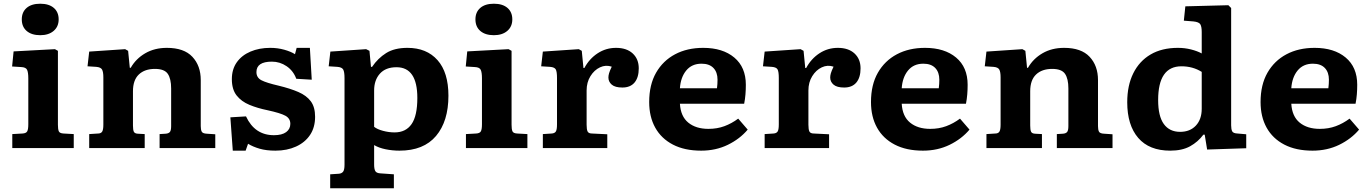

<svg xmlns="http://www.w3.org/2000/svg" viewBox="-20 -795 7361 1031"><path d="M196 -606Q150 -606 123.5 -628.5Q97 -651 97 -691Q97 -730 123 -752.5Q149 -775 196 -775Q243 -775 269 -752.5Q295 -730 295 -691Q295 -652 268 -629Q241 -606 196 -606ZM46 0V-75L100 -78Q120 -79 126 -89.5Q132 -100 132 -128V-374Q132 -406 125.5 -420Q119 -434 93 -435L45 -438L53 -519L275 -531L291 -522V-125Q291 -102 295.5 -90.5Q300 -79 322 -78L376 -75V0Z M459 0V-75L506 -78Q522 -78 528.5 -88Q535 -98 535 -126V-379Q535 -409 528 -421.5Q521 -434 497 -436L450 -439L459 -518L652 -531L668 -522L677 -431H682Q710 -480 760 -509Q810 -538 876 -538Q968 -538 1013 -490Q1058 -442 1058 -365V-118Q1058 -99 1063 -88.5Q1068 -78 1091 -77L1136 -74V0H837V-75L869 -77Q885 -78 892 -86Q899 -94 899 -118V-320Q899 -372 881 -398.5Q863 -425 812 -425Q757 -425 725.5 -395Q694 -365 694 -305V-121Q694 -98 698.5 -88Q703 -78 720 -77L757 -75V0Z M1230 14 1217 -165 1301 -170Q1348 -69 1451 -69Q1494 -69 1516.5 -85.5Q1539 -102 1539 -130Q1539 -159 1512.5 -173.5Q1486 -188 1417 -203Q1363 -214 1319.5 -232Q1276 -250 1250.5 -282.5Q1225 -315 1225 -370Q1225 -423 1251.5 -460.5Q1278 -498 1325 -518Q1372 -538 1431 -538Q1471 -538 1506.5 -528Q1542 -518 1564 -504L1573 -538H1644L1654 -367L1571 -372Q1555 -415 1519 -439.5Q1483 -464 1440 -464Q1357 -464 1357 -408Q1357 -378 1384 -364Q1411 -350 1476 -335Q1538 -320 1582 -301Q1626 -282 1649 -251Q1672 -220 1672 -168Q1672 -111 1645 -70.5Q1618 -30 1569.5 -8Q1521 14 1459 14Q1410 14 1374 3.5Q1338 -7 1312 -23L1299 14Z M1753 216V141L1799 138Q1814 137 1822 127.5Q1830 118 1830 89V-375Q1830 -409 1823 -421.5Q1816 -434 1792 -436L1745 -439L1754 -518L1946 -531L1964 -522L1972 -436H1978Q2009 -482 2053.5 -510Q2098 -538 2168 -538Q2271 -538 2329.5 -472Q2388 -406 2388 -281Q2388 -144 2321.5 -65Q2255 14 2125 14Q2087 14 2050.5 6.5Q2014 -1 1989 -16V89Q1989 113 1995.5 124Q2002 135 2024 136L2095 141V216ZM2099 -84Q2159 -84 2190 -128.5Q2221 -173 2221 -269Q2221 -434 2109 -434Q2051 -434 2020 -399.5Q1989 -365 1989 -309V-114Q2005 -101 2036.5 -92.5Q2068 -84 2099 -84Z M2632 -606Q2586 -606 2559.5 -628.5Q2533 -651 2533 -691Q2533 -730 2559 -752.5Q2585 -775 2632 -775Q2679 -775 2705 -752.5Q2731 -730 2731 -691Q2731 -652 2704 -629Q2677 -606 2632 -606ZM2482 0V-75L2536 -78Q2556 -79 2562 -89.5Q2568 -100 2568 -128V-374Q2568 -406 2561.5 -420Q2555 -434 2529 -435L2481 -438L2489 -519L2711 -531L2727 -522V-125Q2727 -102 2731.5 -90.5Q2736 -79 2758 -78L2812 -75V0Z M2895 0V-75L2942 -78Q2958 -79 2964.5 -88.5Q2971 -98 2971 -127V-376Q2971 -410 2964.5 -422Q2958 -434 2934 -436L2886 -439L2895 -518L3088 -531L3104 -522L3113 -430H3118Q3145 -480 3189.5 -509Q3234 -538 3288 -538Q3345 -538 3377.5 -508Q3410 -478 3410 -428Q3410 -379 3387.5 -352Q3365 -325 3322 -325Q3283 -325 3265 -340.5Q3247 -356 3247 -379Q3247 -389 3250.5 -401.5Q3254 -414 3265 -437Q3233 -448 3202 -433.5Q3171 -419 3150.5 -386Q3130 -353 3130 -309V-125Q3130 -99 3135.5 -88.5Q3141 -78 3160 -78L3241 -74V0Z M3745 14Q3656 14 3593.5 -18.5Q3531 -51 3498.5 -109.5Q3466 -168 3466 -247Q3466 -340 3503 -404.5Q3540 -469 3605 -503.5Q3670 -538 3756 -538Q3861 -538 3923 -486Q3985 -434 3985 -340Q3985 -314 3983 -288.5Q3981 -263 3976 -238H3631Q3635 -170 3676 -136.5Q3717 -103 3784 -103Q3831 -103 3870 -117.5Q3909 -132 3944 -158L3995 -99Q3953 -49 3888.5 -17.5Q3824 14 3745 14ZM3631 -321H3830Q3833 -344 3833 -367Q3833 -407 3811 -430Q3789 -453 3747 -453Q3695 -453 3665 -416.5Q3635 -380 3631 -321Z M4086 0V-75L4133 -78Q4149 -79 4155.5 -88.5Q4162 -98 4162 -127V-376Q4162 -410 4155.5 -422Q4149 -434 4125 -436L4077 -439L4086 -518L4279 -531L4295 -522L4304 -430H4309Q4336 -480 4380.5 -509Q4425 -538 4479 -538Q4536 -538 4568.5 -508Q4601 -478 4601 -428Q4601 -379 4578.5 -352Q4556 -325 4513 -325Q4474 -325 4456 -340.5Q4438 -356 4438 -379Q4438 -389 4441.5 -401.5Q4445 -414 4456 -437Q4424 -448 4393 -433.5Q4362 -419 4341.5 -386Q4321 -353 4321 -309V-125Q4321 -99 4326.5 -88.5Q4332 -78 4351 -78L4432 -74V0Z M4936 14Q4847 14 4784.5 -18.5Q4722 -51 4689.5 -109.5Q4657 -168 4657 -247Q4657 -340 4694 -404.5Q4731 -469 4796 -503.5Q4861 -538 4947 -538Q5052 -538 5114 -486Q5176 -434 5176 -340Q5176 -314 5174 -288.5Q5172 -263 5167 -238H4822Q4826 -170 4867 -136.5Q4908 -103 4975 -103Q5022 -103 5061 -117.5Q5100 -132 5135 -158L5186 -99Q5144 -49 5079.5 -17.5Q5015 14 4936 14ZM4822 -321H5021Q5024 -344 5024 -367Q5024 -407 5002 -430Q4980 -453 4938 -453Q4886 -453 4856 -416.5Q4826 -380 4822 -321Z M5277 0V-75L5324 -78Q5340 -78 5346.5 -88Q5353 -98 5353 -126V-379Q5353 -409 5346 -421.5Q5339 -434 5315 -436L5268 -439L5277 -518L5470 -531L5486 -522L5495 -431H5500Q5528 -480 5578 -509Q5628 -538 5694 -538Q5786 -538 5831 -490Q5876 -442 5876 -365V-118Q5876 -99 5881 -88.5Q5886 -78 5909 -77L5954 -74V0H5655V-75L5687 -77Q5703 -78 5710 -86Q5717 -94 5717 -118V-320Q5717 -372 5699 -398.5Q5681 -425 5630 -425Q5575 -425 5543.5 -395Q5512 -365 5512 -305V-121Q5512 -98 5516.5 -88Q5521 -78 5538 -77L5575 -75V0Z M6264 14Q6151 14 6092 -54.5Q6033 -123 6033 -246Q6033 -336 6065.5 -401.5Q6098 -467 6158.5 -502.5Q6219 -538 6305 -538Q6342 -538 6375.5 -529.5Q6409 -521 6433 -508V-623Q6433 -652 6425.5 -664.5Q6418 -677 6388 -680L6337 -684L6345 -761L6576 -767L6591 -752V-122Q6591 -101 6596.5 -90Q6602 -79 6626 -78L6672 -74V1L6462 8L6449 -72H6442Q6413 -33 6370.5 -9.5Q6328 14 6264 14ZM6317 -87Q6370 -87 6401.5 -120.5Q6433 -154 6433 -211V-409Q6385 -439 6324 -439Q6199 -439 6199 -258Q6199 -171 6229.5 -129Q6260 -87 6317 -87Z M7028 14Q6939 14 6876.5 -18.5Q6814 -51 6781.5 -109.5Q6749 -168 6749 -247Q6749 -340 6786 -404.5Q6823 -469 6888 -503.5Q6953 -538 7039 -538Q7144 -538 7206 -486Q7268 -434 7268 -340Q7268 -314 7266 -288.5Q7264 -263 7259 -238H6914Q6918 -170 6959 -136.5Q7000 -103 7067 -103Q7114 -103 7153 -117.5Q7192 -132 7227 -158L7278 -99Q7236 -49 7171.5 -17.5Q7107 14 7028 14ZM6914 -321H7113Q7116 -344 7116 -367Q7116 -407 7094 -430Q7072 -453 7030 -453Q6978 -453 6948 -416.5Q6918 -380 6914 -321Z"/></svg>

Font: Literata 7pt
Style: Bold
Weight: 700
Designer: Latin by Veronika Burian and Jose Scaglione. Greek by Irene Vlachou. Cyrillic by Vera Evstafieva.
Foundry: TypeTogether
Version: Version 3.002